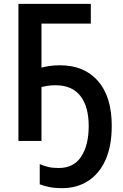

<svg xmlns="http://www.w3.org/2000/svg" viewBox="-20 -734 640 1000"><path d="M304 246Q265 246 236 240Q207 234 187 226V121Q209 130 231 135.5Q253 141 286 141Q364 141 403 81.5Q442 22 442 -78Q442 -179 398.5 -234.5Q355 -290 269 -290Q247 -290 227.5 -287Q208 -284 196 -281V0H76V-714H453V-611H196V-382Q210 -386 236 -390Q262 -394 292 -394Q419 -394 490.5 -312Q562 -230 562 -79Q562 26 530 98Q498 170 439.5 208Q381 246 304 246Z"/></svg>

Font: Noto Sans Mono SemiBold
Style: Regular
Weight: 600
Designer: Monotype Design Team
Foundry: Monotype Imaging Inc.
Version: Version 2.014; ttfautohint (v1.8.4.7-5d5b)